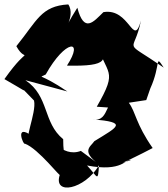

<svg xmlns="http://www.w3.org/2000/svg" viewBox="-26 -792 761 869"><path d="M636 -339 654 -391C704 -501 673 -550 715 -486C521 -620 581 -540 612 -699C577 -572 562 -758 442 -737C397 -693 355 -640 324 -757C239 -622 321 -718 283 -772C160 -765 142 -699 48 -583C95 -496 116 -606 -6 -434C81 -385 106 -363 62 -405L128 -337C141 -281 72 -137 120 -176C36 -237 82 -131 86 -142C148 -120 254 20 245 -2C212 95 358 66 422 -44C417 36 416 8 368 -43C530 -12 542 -75 567 -68C493 -43 534 -53 665 -122C588 -232 589 -284 557 -327ZM340 -109C251 -75 194 -189 210 -149C287 -78 259 -71 260 -162C167 -238 198 -356 89 -429L279 -378C149 -466 147 -435 181 -455C270 -615 357 -617 277 -495C467 -491 468 -520 406 -614C455 -444 513 -485 412 -309C514 -303 546 -292 536 -337C440 -369 478 -236 394 -252C553 -238 510 -220 401 -153C383 -126 333 -107 440 -35Z"/></svg>

Font: Asimov Silicon
Style: Regular
Weight: 400
Designer: Google
Version: Version 2.000980; 2014